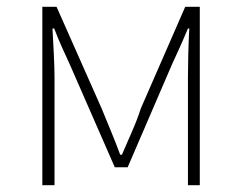

<svg xmlns="http://www.w3.org/2000/svg" viewBox="-20 -547 714 567"><path d="M105 -527H147L280 -227Q294 -193 308 -159Q322 -125 335 -90H340Q355 -125 370 -159Q385 -193 396 -227L527 -527H570V0H535V-318Q535 -347 536 -386Q537 -425 539 -463H535Q523 -434 511.5 -408.5Q500 -383 488 -357L357 -53H319L186 -357Q174 -383 162.5 -408.5Q151 -434 140 -463H135Q137 -425 139 -386Q141 -347 141 -318V0H105Z"/></svg>

Font: SpoqaHanSansJP-Thin
Style: Regular
Weight: 250
Designer: [Source Han Sans]
Ryoko NISHIZUKA  (kana & ideographs); Paul D. Hunt (Latin, Greek & Cyrillic); Wenlong ZHANG  (bopomofo
Foundry: Spoqa (http://bi.spoqa.com)
Version: Version 1.002.20150607